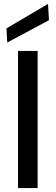

<svg xmlns="http://www.w3.org/2000/svg" viewBox="-20 -960 284 980"><path d="M72 0V-700H172V0ZM17 -743 13 -815 225 -940 230 -857Z"/></svg>

Font: DM Sans 20pt Medium
Style: Regular
Weight: 500
Version: Version 4.004;gftools[0.9.30]